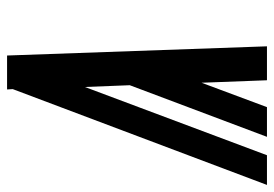

<svg xmlns="http://www.w3.org/2000/svg" viewBox="-139 -639 775 543"><g transform="rotate(-90 248.5 -367.5)"><path d="M81 0H-3L268 -719L267 -735H363L389 0H293L286 -185L217 0H133L279 -388L274 -515Z"/></g></svg>

Font: Iosevka Oblique
Style: Bold
Weight: 700
Italic angle: -9°
Monospace: yes
Designer: Belleve Invis
Foundry: Belleve Invis
Version: Version 32.5.0; ttfautohint (v1.8.4)